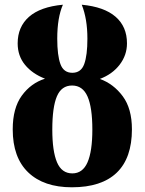

<svg xmlns="http://www.w3.org/2000/svg" viewBox="-20 -785 614 815"><path d="M34 -236Q34 -326 72.5 -379Q111 -432 171 -451Q117 -472 86 -510Q55 -548 55 -601Q55 -671 103 -713.5Q151 -756 247 -765Q223 -710 223 -621Q223 -550 236.5 -513Q250 -476 287 -476Q324 -476 337.5 -513Q351 -550 351 -621Q351 -705 327 -765Q422 -756 470.5 -714Q519 -672 519 -601Q519 -551 488 -510.5Q457 -470 404 -450Q462 -429 501 -376.5Q540 -324 540 -236Q540 -114 475.5 -52Q411 10 285 10Q166 10 100 -53Q34 -116 34 -236ZM372 -235Q372 -329 351.5 -375.5Q331 -422 286 -422Q241 -422 221.5 -376Q202 -330 202 -235Q202 -143 222 -96Q242 -49 287 -49Q331 -49 351.5 -96Q372 -143 372 -235Z"/></svg>

Font: Noto Serif CondBlack
Style: Regular
Weight: 900
Width: 3
Designer: Monotype Design Team
Foundry: Monotype Imaging Inc.
Version: Version 1.001